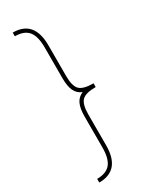

<svg xmlns="http://www.w3.org/2000/svg" viewBox="-232 -815 798 1008"><g transform="rotate(-30 166.5 -310.5)"><path d="M280.3 -299.8Q218.8 -299.8 196.8 -277.6Q174.8 -255.4 174.8 -194.3V-7.8Q174.8 144 45.9 144V121.6Q101.6 121.6 127 90.8Q152.3 60.1 152.3 -7.8V-194.3Q152.3 -242.2 165 -270.3Q177.7 -298.3 207.5 -311Q177.7 -323.2 165 -351.1Q152.3 -378.9 152.3 -426.8V-613.3Q152.3 -681.6 127 -712.2Q101.6 -742.7 45.9 -742.7V-765.1Q174.8 -765.1 174.8 -613.3V-426.8Q174.8 -366.2 196.8 -344.2Q218.8 -322.3 280.3 -322.3Z"/></g></svg>

Font: Inter Display Thin
Style: Regular
Weight: 100
Designer: Rasmus Andersson
Foundry: rsms
Version: Version 4.000;git-a52131595